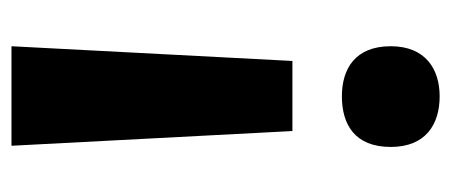

<svg xmlns="http://www.w3.org/2000/svg" viewBox="-240 -514 767 326"><g transform="rotate(-90 143.0 -350.5)"><path d="M203 -237 228 -714H59L84 -237ZM57 -70C57 -11 95 13 143 13C189 13 228 -11 228 -70C228 -131 189 -153 143 -153C95 -153 57 -131 57 -70Z"/></g></svg>

Font: Noto Sans Lisu
Style: Bold
Weight: 700
Designer: Monotype Design Team. David Williams.
Foundry: Monotype Imaging Inc.
Version: Version 2.102